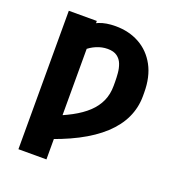

<svg xmlns="http://www.w3.org/2000/svg" viewBox="-162 -874 1139 1214"><g transform="rotate(20 407.5 -266.5)"><path d="M285.2 -727.5V204.1H96.7V-727.5ZM206.1 93.8V-61.5Q284.7 -90.3 344.2 -122.3Q403.8 -154.3 444.1 -192.1Q484.4 -230 504.9 -275.9Q525.4 -321.8 525.4 -377.9V-405.3Q525.4 -432.6 522.7 -463.9Q520 -495.1 509.5 -522.7Q499 -550.3 475.6 -567.6Q452.1 -585 411.1 -585Q372.6 -585 335.7 -569.3Q298.8 -553.7 271 -527.6Q243.2 -501.5 231.4 -469.7V-671.9Q252.4 -699.7 298.3 -718.5Q344.2 -737.3 409.2 -737.3Q499.5 -737.3 570.1 -698.2Q640.6 -659.2 681.2 -584.7Q721.7 -510.3 721.7 -403.3V-377.9Q721.2 -301.8 689.5 -233.6Q657.7 -165.5 593.8 -106.2Q529.8 -46.9 433.1 3.2Q336.4 53.2 206.1 93.8Z"/></g></svg>

Font: Inter 28pt Black
Style: Regular
Weight: 900
Designer: Rasmus Andersson
Foundry: rsms
Version: Version 4.001;git-66647c0bb